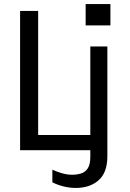

<svg xmlns="http://www.w3.org/2000/svg" viewBox="-20 -740 640 946"><path d="M79 0V-686H168V-75H445L459 0ZM353 186Q322 186 291 178Q260 170 238 158V96Q259 106 285 113.5Q311 121 335 121Q358 121 378.5 115Q399 109 412 90Q425 71 425 33V-511H509V30Q509 110 466 148Q423 186 353 186ZM402 -615V-720H524V-615Z"/></svg>

Font: Chivo Mono Medium Light
Style: Regular
Weight: 300
Monospace: yes
Version: Version 1.008